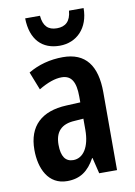

<svg xmlns="http://www.w3.org/2000/svg" viewBox="-86 -814 619 880"><g transform="rotate(-10 223.0 -374.0)"><path d="M366 -758H298C294 -709 270 -688 230 -688C189 -688 167 -710 163 -758H94C96 -658 148 -607 229 -607C308 -607 366 -665 366 -758ZM233 -553C173 -553 118 -538 71 -510L104 -426C146 -451 181 -463 211 -463C257 -463 276 -430 276 -362V-335L211 -332C95 -327 31 -268 31 -157C31 -70 67 10 155 10C216 10 254 -18 285 -74H287L305 0H388V-362C388 -487 338 -553 233 -553ZM236 -256 277 -259V-207C277 -128 246 -80 199 -80C163 -80 144 -106 144 -161C144 -221 174 -253 236 -256Z"/></g></svg>

Font: Noto Sans Lao Looped ExtraCondensed SemiBold
Style: Regular
Weight: 600
Width: 2
Designer: Mark Frömberg, Ben Mitchell
Foundry: The Fontpad Ltd
Version: Version 1.002